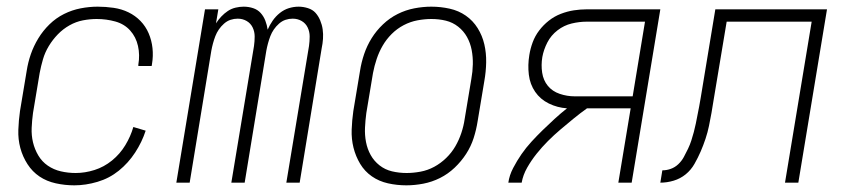

<svg xmlns="http://www.w3.org/2000/svg" viewBox="-20 -548 2540 576"><path d="M203 8Q175 8 147.5 2Q120 -4 98.5 -18.5Q77 -33 62.5 -55.5Q48 -78 41 -104Q34 -130 35 -158.5Q36 -187 40 -215L60 -335Q64 -361 72.5 -385.5Q81 -410 95 -433Q109 -456 128.5 -475Q148 -494 172 -506Q196 -518 222 -523Q248 -528 273 -528Q297 -528 321 -524.5Q345 -521 365.5 -511Q386 -501 401.5 -485Q417 -469 426 -448Q435 -427 437.5 -403.5Q440 -380 436 -356L435 -350H395V-354Q400 -383 394 -410Q388 -437 370.5 -456.5Q353 -476 326 -483.5Q299 -491 270 -491Q250 -491 229 -487Q208 -483 188.5 -472Q169 -461 153.5 -445Q138 -429 126.5 -410Q115 -391 109 -370.5Q103 -350 99 -329L79 -209Q76 -187 75 -164.5Q74 -142 79 -121Q84 -100 95 -81.5Q106 -63 123.5 -51Q141 -39 162.5 -34Q184 -29 207 -29Q235 -29 263.5 -38Q292 -47 316 -66.5Q340 -86 356 -112.5Q372 -139 380 -167L417 -156Q406 -122 385.5 -90.5Q365 -59 336.5 -36Q308 -13 272.5 -2.5Q237 8 203 8Z M509 0 595 -520H635L628 -478Q635 -489 644 -498.5Q653 -508 663.5 -515Q674 -522 686.5 -525Q699 -528 711 -528Q726 -528 739.5 -523.5Q753 -519 762 -509Q771 -499 776 -486Q781 -473 783 -459Q789 -473 798 -486Q807 -499 819.5 -509Q832 -519 846.5 -523.5Q861 -528 876 -528Q890 -528 904 -523.5Q918 -519 926.5 -509.5Q935 -500 940.5 -487Q946 -474 948 -460Q950 -446 949 -431.5Q948 -417 945 -403L879 0H839L907 -410Q909 -424 909 -438.5Q909 -453 903 -465.5Q897 -478 885 -485Q873 -492 858 -492Q847 -492 836.5 -488.5Q826 -485 817 -477Q808 -469 801.5 -459.5Q795 -450 791 -439.5Q787 -429 784 -418Q781 -407 779 -396L714 0H674L742 -410Q744 -424 744 -438.5Q744 -453 738 -465.5Q732 -478 720 -485Q708 -492 693 -492Q682 -492 671.5 -488.5Q661 -485 652 -477Q643 -469 636.5 -459.5Q630 -450 626 -439.5Q622 -429 619 -418Q616 -407 614 -396L549 0Z M1199 8Q1171 8 1144 2Q1117 -4 1095.5 -19Q1074 -34 1060.5 -56.5Q1047 -79 1040.5 -105Q1034 -131 1035 -159Q1036 -187 1040 -215L1060 -335Q1064 -361 1072.5 -386Q1081 -411 1095 -433.5Q1109 -456 1129 -475Q1149 -494 1173 -506Q1197 -518 1223 -523Q1249 -528 1274 -528Q1302 -528 1329 -522Q1356 -516 1377.5 -501Q1399 -486 1413 -463.5Q1427 -441 1433 -415Q1439 -389 1438.5 -361Q1438 -333 1433 -305L1413 -185Q1409 -159 1401 -134Q1393 -109 1378.5 -86.5Q1364 -64 1344 -45Q1324 -26 1300 -14Q1276 -2 1250 3Q1224 8 1199 8ZM1200 -29Q1220 -29 1241.5 -33Q1263 -37 1282.5 -47.5Q1302 -58 1318.5 -74Q1335 -90 1346 -109Q1357 -128 1364 -149Q1371 -170 1374 -191L1394 -311Q1398 -333 1398.5 -355Q1399 -377 1395 -398Q1391 -419 1381 -437Q1371 -455 1354.5 -468Q1338 -481 1317.5 -486Q1297 -491 1274 -491Q1254 -491 1232.5 -487Q1211 -483 1191 -472.5Q1171 -462 1155 -446Q1139 -430 1128 -411Q1117 -392 1110 -371Q1103 -350 1099 -329L1079 -209Q1076 -187 1075 -165Q1074 -143 1078 -122Q1082 -101 1092 -83Q1102 -65 1118.5 -52Q1135 -39 1156 -34Q1177 -29 1200 -29Z M1505 0Q1508 -22 1519.5 -44Q1531 -66 1544.5 -85.5Q1558 -105 1574.5 -123Q1591 -141 1608.5 -158Q1626 -175 1644 -191.5Q1662 -208 1681 -223Q1652 -225 1626.5 -237.5Q1601 -250 1585.5 -272.5Q1570 -295 1566.5 -324Q1563 -353 1568 -383Q1571 -402 1578 -421Q1585 -440 1597.5 -456.5Q1610 -473 1626.5 -486Q1643 -499 1662.5 -506.5Q1682 -514 1701.5 -517Q1721 -520 1740 -520H1961L1875 0H1835L1872 -223H1741Q1720 -208 1700.5 -192Q1681 -176 1661.5 -159.5Q1642 -143 1624 -125Q1606 -107 1590 -87Q1574 -67 1561.5 -45Q1549 -23 1545 0ZM1704 -259H1878L1915 -483H1740Q1718 -483 1695 -477.5Q1672 -472 1652.5 -457Q1633 -442 1622 -420.5Q1611 -399 1607 -377Q1603 -353 1606.5 -330Q1610 -307 1623.5 -290.5Q1637 -274 1659 -266.5Q1681 -259 1704 -259Z M2335 0 2415 -483H2160L2121 -249Q2118 -229 2114.5 -209.5Q2111 -190 2107 -170.5Q2103 -151 2096.5 -131.5Q2090 -112 2082 -93.5Q2074 -75 2063.5 -56.5Q2053 -38 2037 -25Q2021 -12 2001 -6Q1981 0 1961 0L1967 -37Q1980 -37 1992.5 -41.5Q2005 -46 2015 -55.5Q2025 -65 2031.5 -77Q2038 -89 2044 -101.5Q2050 -114 2054 -126.5Q2058 -139 2061.5 -152Q2065 -165 2067.5 -177.5Q2070 -190 2072.5 -203Q2075 -216 2077.5 -228.5Q2080 -241 2082 -254L2126 -520H2461L2375 0Z"/></svg>

Font: Iosevka Term Curly Extralight
Style: Italic
Weight: 200
Italic angle: -9°
Designer: Belleve Invis
Foundry: Belleve Invis
Version: Version 32.3.0